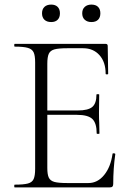

<svg xmlns="http://www.w3.org/2000/svg" viewBox="-20 -816 573 836"><path d="M482 -145Q473 -82 473 -15Q473 -7 469.5 -3.5Q466 0 457 0H44Q42 0 42 -6Q42 -12 44 -12Q83 -12 101.5 -17Q120 -22 126.5 -36.5Q133 -51 133 -81V-544Q133 -574 126.5 -588Q120 -602 101.5 -607.5Q83 -613 44 -613Q42 -613 42 -619Q42 -625 44 -625H440Q449 -625 449 -616L451 -495Q451 -492 445.5 -492Q440 -492 440 -495Q440 -546 413 -576Q386 -606 342 -606H273Q235 -606 217 -601Q199 -596 192.5 -582Q186 -568 186 -538V-335H318Q364 -335 382 -350.5Q400 -366 400 -404Q400 -406 406 -406Q412 -406 412 -404L411 -325Q411 -296 412 -282L413 -235Q413 -233 407 -233Q401 -233 401 -235Q401 -280 382 -298Q363 -316 315 -316H186V-85Q186 -56 192.5 -42.5Q199 -29 216.5 -24Q234 -19 273 -19H365Q405 -19 433.5 -54Q462 -89 470 -146Q470 -149 476 -148.5Q482 -148 482 -145ZM163 -758Q163 -776 173.5 -786Q184 -796 203 -796Q221 -796 231 -786Q241 -776 241 -758Q241 -740 231 -730Q221 -720 203 -720Q184 -720 173.5 -730Q163 -740 163 -758ZM338 -758Q338 -776 349 -786Q360 -796 378 -796Q397 -796 407 -786Q417 -776 417 -758Q417 -740 407 -730Q397 -720 378 -720Q360 -720 349 -730Q338 -740 338 -758Z"/></svg>

Font: Cormorant Infant Light
Style: Regular
Weight: 300
Designer: Christian Thalmann (Catharsis Fonts)
Version: Version 3.000